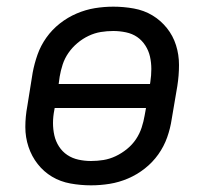

<svg xmlns="http://www.w3.org/2000/svg" viewBox="-20 -548 640 576"><path d="M253 8Q222 8 191.5 2.5Q161 -3 136 -18Q111 -33 93 -56Q75 -79 65.5 -107.5Q56 -136 56 -167Q56 -198 62 -230L78 -330Q83 -357 92.5 -384Q102 -411 119 -435Q136 -459 159.5 -477.5Q183 -496 210 -507.5Q237 -519 264.5 -523.5Q292 -528 320 -528Q351 -528 381.5 -522.5Q412 -517 437 -502Q462 -487 480.5 -464Q499 -441 508 -412.5Q517 -384 517 -353Q517 -322 512 -290L495 -190Q491 -163 481.5 -136Q472 -109 455 -85Q438 -61 414.5 -42.5Q391 -24 364 -12.5Q337 -1 309 3.5Q281 8 253 8ZM430 -296 431 -302Q434 -322 434 -341Q434 -360 430 -378Q426 -396 416 -411.5Q406 -427 391.5 -437Q377 -447 358 -451Q339 -455 320 -455Q301 -455 282.5 -452Q264 -449 246 -440.5Q228 -432 212.5 -419Q197 -406 185.5 -389.5Q174 -373 168 -354.5Q162 -336 159 -318L156 -296ZM253 -65Q272 -65 290.5 -68Q309 -71 327 -79.5Q345 -88 361 -101Q377 -114 388 -130.5Q399 -147 405 -165.5Q411 -184 414 -202L418 -224H144L143 -218Q139 -198 139 -179Q139 -160 143 -142Q147 -124 157 -108.5Q167 -93 182 -83Q197 -73 215.5 -69Q234 -65 253 -65Z"/></svg>

Font: Iosevka Extended
Style: Italic
Weight: 400
Width: 7
Italic angle: -9°
Monospace: yes
Designer: Belleve Invis
Foundry: Belleve Invis
Version: Version 32.5.0; ttfautohint (v1.8.4)